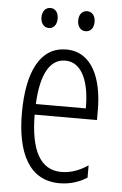

<svg xmlns="http://www.w3.org/2000/svg" viewBox="-52 -745 503 792"><g transform="rotate(5 199.5 -348.5)"><path d="M91 -666C91 -640 105 -624 125 -624C144 -624 158 -639 158 -666C158 -692 144 -707 125 -707C105 -707 91 -691 91 -666ZM243 -666C243 -640 257 -624 277 -624C297 -624 311 -639 311 -666C311 -692 296 -707 277 -707C258 -707 243 -692 243 -666ZM205 -542C98 -542 45 -438 45 -265C45 -102 98 10 224 10C267 10 305 -2 338 -23V-74C301 -49 265 -37 228 -37C141 -37 99 -115 98 -263H356V-305C356 -432 313 -542 205 -542ZM205 -496C277 -496 307 -410 306 -307H99C105 -435 143 -496 205 -496Z"/></g></svg>

Font: Noto Sans Myanmar UI ExtraCondensed Light
Style: Regular
Weight: 300
Width: 2
Designer: Monotype Design Team
Foundry: Monotype Imaging Inc.
Version: Version 2.103